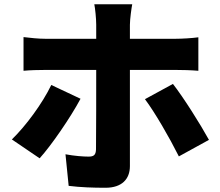

<svg xmlns="http://www.w3.org/2000/svg" viewBox="-20 -831 1040 906"><path d="M604 -811H425C429 -792 434 -743 434 -715V-648H194C163 -648 122 -652 91 -656V-497C120 -500 164 -501 194 -501H434C434 -456 434 -154 433 -126C432 -100 423 -92 398 -92C374 -92 331 -95 289 -103L304 46C360 53 418 55 478 55C555 55 593 14 593 -47V-501H809C838 -501 882 -500 916 -497V-655C888 -651 839 -648 808 -648H593V-714C593 -741 601 -797 604 -811ZM360 -365 222 -430C180 -343 103 -238 36 -173L167 -84C220 -142 312 -275 360 -365ZM796 -435 664 -363C710 -302 779 -183 824 -93L966 -171C926 -244 846 -371 796 -435Z"/></svg>

Font: Source Han Sans HK Heavy
Style: Regular
Weight: 900
Designer: Ryoko NISHIZUKA 西塚涼子 (kana, bopomofo & ideographs); Paul D. Hunt (Latin, Greek & Cyrillic); Sandoll Communications 산돌커뮤니
Foundry: Adobe
Version: Version 2.000;hotconv 1.0.107;makeotfexe 2.5.65593